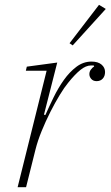

<svg xmlns="http://www.w3.org/2000/svg" viewBox="-20 -775 458 795"><path d="M173 -482H87L91 -499L217 -516L162 -300L168 -299Q183 -333 202 -372Q221 -411 244.5 -444Q268 -477 296.5 -498.5Q325 -520 359 -520Q386 -520 400.5 -507.5Q415 -495 415 -477Q415 -460 405.5 -449.5Q396 -439 380 -439Q366 -439 358 -448Q350 -457 350 -468Q350 -478 356 -486.5Q362 -495 370 -500L368 -504H357Q336 -504 313 -485.5Q290 -467 262 -432Q247 -414 227.5 -382Q208 -350 188.5 -311.5Q169 -273 152.5 -232.5Q136 -192 127 -156L88 0H53ZM268 -596 390 -755 418 -738 281 -587Z"/></svg>

Font: IBM Plex Serif ExtraLight
Style: Italic
Weight: 200
Italic angle: -14°
Designer: Mike Abbink, Paul van der Laan, Pieter van Rosmalen
Foundry: Bold Monday
Version: Version 2.5